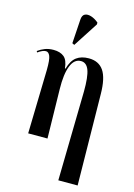

<svg xmlns="http://www.w3.org/2000/svg" viewBox="-150 -882 834 1191"><g transform="rotate(15 267.0 -286.5)"><path d="M349 233 360 -340Q361 -434 345.5 -476Q330 -518 294 -518Q251 -518 230 -465Q209 -412 211 -316L217 0H93L103 -409Q104 -476 94.5 -498.5Q85 -521 68 -521Q47 -521 17 -499L12 -507Q32 -522 56.5 -531.5Q81 -541 112 -541Q154 -541 179 -521Q204 -501 209 -448H213Q228 -502 258.5 -524.5Q289 -547 337 -547Q401 -547 432.5 -500.5Q464 -454 465 -352L473 233ZM227 -604 213 -611 223 -766Q225 -794 241.5 -802Q258 -810 282 -802.5Q306 -795 330 -775V-763Z"/></g></svg>

Font: Noto Serif Display ExtraCondensed SemiBold
Style: Regular
Weight: 600
Width: 2
Designer: Monotype Design Team
Foundry: Monotype Imaging Inc.
Version: Version 2.009